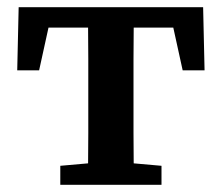

<svg xmlns="http://www.w3.org/2000/svg" viewBox="-20 -515 618 535"><path d="M28 -319 32 -495H546L550 -319H489L453 -483L505 -438H73L125 -483L89 -319ZM148 0V-53L261 -63H317L430 -53V0ZM225 0Q225 -30 225.5 -67.5Q226 -105 226 -144Q226 -183 226 -218V-277Q226 -312 226 -351Q226 -390 225.5 -427.5Q225 -465 225 -495H353Q353 -465 352.5 -427.5Q352 -390 352 -351Q352 -312 352 -277V-218Q352 -183 352 -144Q352 -105 352.5 -67.5Q353 -30 353 0Z"/></svg>

Font: Source Serif 4 SemiBold
Style: Regular
Weight: 600
Designer: Frank Grießhammer
Foundry: Adobe Systems Incorporated
Version: Version 4.004;hotconv 1.0.116;makeotfexe 2.5.65601